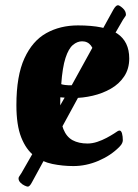

<svg xmlns="http://www.w3.org/2000/svg" viewBox="-20 -621 528 733"><path d="M260.4 13Q218.9 13 179.8 4.9Q140.8 -3.2 110.1 -26.6Q79.4 -50.1 61 -96.6Q42.6 -143.1 42.6 -219.7Q42.6 -331.5 73.2 -398.2Q103.8 -465 156.7 -494.5Q209.6 -524 277.7 -524Q381.2 -524 427.3 -493.1Q473.4 -462.3 473.4 -397.9Q473.4 -358.4 454.2 -329.5Q435.1 -300.6 403.4 -282.5Q371.8 -264.3 334.1 -255.6Q296.5 -246.8 259.4 -246.8Q246.5 -246.8 233.9 -247.7Q221.3 -248.5 210.3 -249.5Q210.1 -242.3 210 -231.8Q209.8 -221.4 209.8 -211.9Q209.8 -158.7 221.8 -128.5Q233.8 -98.4 257.2 -85.7Q280.5 -73.1 314.2 -73.1Q332.3 -73.1 351.3 -79.4Q370.2 -85.7 387.2 -94.8Q404.2 -103.9 415.7 -111.4Q424.2 -117.4 428.7 -120Q433.2 -122.6 436.2 -122.6Q442.7 -122.6 445.8 -111.5Q448.9 -100.4 448.9 -85.3Q448.9 -81.3 446.4 -74.9Q443.9 -68.5 435.9 -60.5Q403.2 -27.2 356 -7.1Q308.8 13 260.4 13ZM213.8 -299.8Q216.3 -298.3 228.2 -296.6Q240 -294.9 256.7 -295.6Q279.8 -297.9 298.7 -307.8Q317.7 -317.6 328.7 -340.7Q339.6 -363.9 339.6 -404.7Q339.6 -430.9 327.2 -447.1Q314.8 -463.3 293.4 -463.3Q275 -463.3 258.3 -449.3Q241.6 -435.3 230.1 -399.8Q218.5 -364.3 213.8 -299.8ZM102.2 74.5Q93.4 91.5 86.2 91.5Q82.7 91.5 74.1 87.6Q65.6 83.8 58.2 76.4Q50.8 69 50.8 60.2Q50.8 55.7 53.8 51.9Q56.8 48.2 61.9 39.6L253.4 -294.8L412.7 -584Q422.5 -601 430.2 -601Q436 -601 448.4 -590Q460.8 -579 460.8 -564.9Q460.8 -561.2 457.9 -557.9Q455 -554.6 449.7 -545.9L290.2 -270.5Z"/></svg>

Font: Briem Hand Thin
Style: Regular
Weight: 100
Designer: Gunnlaugur SE Briem, Eben Sorkin
Foundry: Sorkin Type Co.
Version: Version 1.003